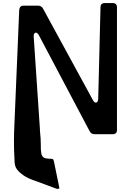

<svg xmlns="http://www.w3.org/2000/svg" viewBox="-20 -880 860 1259"><path d="M718 -860Q747 -860 747 -832V-28Q747 0 718 0H601Q577 0 567 -21L235 -649Q230 -659 223.5 -663Q217 -667 212 -665.5Q207 -664 203.5 -657.5Q200 -651 201 -640L242 -29V-22Q248 32 247.5 67.5Q247 103 250.5 124Q254 145 267 153Q280 161 312 161Q327 161 329.5 166.5Q332 172 334 180L369 351Q370 356 363.5 358Q357 360 349 357L220 309Q217 308 195 300.5Q173 293 147 278Q121 263 99.5 240.5Q78 218 76 187Q71 99 71.5 41.5Q72 -16 74 -53L106 -814Q108 -843 135 -843H229Q252 -843 263 -822L589 -224Q600 -204 611.5 -207.5Q623 -211 624 -232L639 -832Q639 -860 668 -860Z"/></svg>

Font: OpenDyslexic 3
Style: Regular
Weight: 400
Designer: Abelardo Gonzalez
Version: Version 1.000;PS 001.001;hotconv 1.0.56